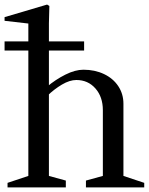

<svg xmlns="http://www.w3.org/2000/svg" viewBox="-20 -820 651 840"><path d="M0 -639H348V-599H0ZM13 -20 121 -56 104 -32V-735L122 -715L0 -729V-745L186 -800L196 -794L194 -718V-430L185 -440Q223 -472 266 -493.5Q309 -515 345 -515Q395 -515 435 -496Q475 -477 497.5 -443Q520 -409 520 -366V-32L503 -56L611 -20V0H356V-30L447 -55L430 -32V-338Q430 -396 397.5 -433Q365 -470 314 -470Q285 -470 251 -450Q217 -430 185 -399L194 -426V-32L177 -55L268 -30V0H13Z"/></svg>

Font: Wittgenstein
Style: Regular
Weight: 400
Designer: Jörg Drees
Foundry: Jörg Drees
Version: Version 1.003;Glyphs 3.1.2 (3151)